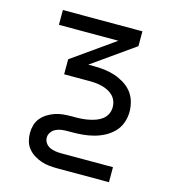

<svg xmlns="http://www.w3.org/2000/svg" viewBox="-109 -610 819 914"><g transform="rotate(15 300.0 -152.5)"><path d="M258 215Q238 215 217.5 213Q197 211 178 204.5Q159 198 142 187.5Q125 177 112 161.5Q99 146 93.5 126Q88 106 88 86Q88 66 93.5 46.5Q99 27 112 11.5Q125 -4 142 -14.5Q159 -25 178 -31.5Q197 -38 217.5 -40Q238 -42 258 -42H279Q296 -42 313 -43.5Q330 -45 346.5 -48.5Q363 -52 379 -58Q395 -64 408.5 -74.5Q422 -85 429.5 -101Q437 -117 437 -134Q437 -134 437 -134Q437 -134 437 -134Q437 -150 431.5 -164.5Q426 -179 415 -190Q404 -201 390 -208Q376 -215 361 -219Q346 -223 330.5 -224.5Q315 -226 300 -226H173V-300L381 -447H88V-520H480V-447L272 -300H300Q326 -300 352 -297Q378 -294 402.5 -286Q427 -278 449.5 -264.5Q472 -251 488.5 -231Q505 -211 512.5 -185.5Q520 -160 520 -134H479H520Q520 -134 520 -134Q520 -134 520 -134Q520 -106 510.5 -79.5Q501 -53 482 -33.5Q463 -14 438.5 -1Q414 12 387.5 19Q361 26 333.5 28.5Q306 31 279 31H258Q243 31 228.5 33Q214 35 201 41.5Q188 48 179.5 60Q171 72 171 86Q171 101 179.5 113Q188 125 201 131Q214 137 228.5 139Q243 141 258 141H512V215Z"/></g></svg>

Font: Iosevka Custom Extended
Style: Regular
Weight: 400
Width: 7
Monospace: yes
Designer: Belleve Invis
Foundry: Belleve Invis
Version: Version 11.2.4; ttfautohint (v1.8.4)